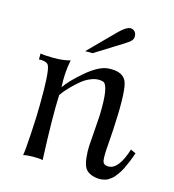

<svg xmlns="http://www.w3.org/2000/svg" viewBox="-107 -790 812 895"><g transform="rotate(15 299.0 -342.0)"><path d="M586 -143Q578 -119 569.5 -98.5Q561 -78 553.5 -63Q546 -48 537.5 -36Q529 -24 522.5 -16Q516 -8 507.5 -2Q499 4 494 7Q489 10 481.5 12Q474 14 471 14.5Q468 15 462 16H456Q438 17 416.5 9.5Q395 2 384 -15Q374 -32 370.5 -63Q367 -94 368.5 -120.5Q370 -147 374 -196.5Q378 -246 379 -270Q384 -417 353 -427Q329 -434 301.5 -424.5Q274 -415 252 -397Q230 -379 211.5 -360Q193 -341 182 -327L172 -313Q167 -211 176 0Q164 -4 131.5 -4Q99 -4 82 1Q86 -15 91.5 -104.5Q97 -194 97 -246Q99 -400 86 -431Q79 -451 38 -449V-478Q53 -474 100 -473.5Q147 -473 182 -483Q169 -420 173 -351Q198 -388 257 -438Q316 -488 360 -492Q438 -498 452.5 -445.5Q467 -393 457 -220Q456 -197 453 -161Q447 -92 451 -71Q455 -50 481 -51Q529 -52 561 -154ZM442 -668Q442 -662 440 -656.5Q438 -651 433 -646Q428 -641 425.5 -639Q423 -637 414.5 -631.5Q406 -626 405 -625L272 -542H236L363 -670Q395 -700 412 -700Q426 -700 434 -691Q442 -682 442 -668Z"/></g></svg>

Font: GFS Artemisia
Style: Regular
Weight: 400
Designer: Takis Katsoulidis and George D. Matthiopoulos
Foundry: Takis Katsoulidis and George D. Matthiopoulos
Version: Version 1.0